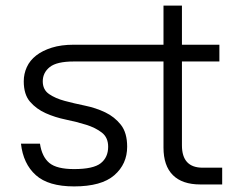

<svg xmlns="http://www.w3.org/2000/svg" viewBox="-20 -660 850 687"><path d="M697 0Q632 0 598.5 -33.5Q565 -67 565 -132V-440H244Q183 -440 158 -420Q133 -400 133 -369Q133 -339 155.5 -323.5Q178 -308 211.5 -299Q245 -290 284 -282Q323 -274 356.5 -258Q390 -242 412.5 -213.5Q435 -185 435 -135Q435 -73 389 -33Q343 7 245 7Q153 7 108 -33.5Q63 -74 55 -146H123Q130 -99 156.5 -77Q183 -55 245 -55Q314 -55 340.5 -76Q367 -97 367 -135Q367 -168 344.5 -185.5Q322 -203 288.5 -213.5Q255 -224 216 -232Q177 -240 143.5 -255Q110 -270 87.5 -296Q65 -322 65 -369Q65 -396 76 -420Q87 -444 109.5 -461.5Q132 -479 165.5 -489.5Q199 -500 244 -500H565V-640H631V-500H765V-440H631V-140Q631 -60 705 -60H775V0H697Z"/></svg>

Font: PT Root UI Web
Style: Regular
Weight: 400
Designer: Vitaly Kuzmin
Foundry: ParaType Ltd.
Version: Version 1.000W